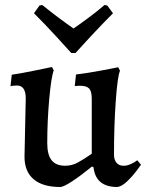

<svg xmlns="http://www.w3.org/2000/svg" viewBox="-20 -736 584 768"><path d="M48 -394Q39 -394 31.5 -393Q24 -392 22 -391L27 -437Q72 -444 122.5 -454.5Q173 -465 188 -468L195 -454Q185 -429 177 -340.5Q169 -252 169 -163Q169 -117 186.5 -95Q204 -73 241 -73Q267 -73 290.5 -85.5Q314 -98 347 -121V-341Q347 -371 336.5 -382Q326 -393 299 -393L279 -392L284 -438Q333 -444 385.5 -454Q438 -464 453 -467L460 -453Q450 -430 443 -331.5Q436 -233 436 -117Q436 -97 446 -85Q456 -73 474 -73Q487 -73 499 -78Q511 -83 519 -88Q527 -93 529 -95L544 -77Q540 -71 524.5 -50.5Q509 -30 488 -10Q467 10 449 12Q363 12 354 -67L348 -70Q304 -34 269 -11Q234 12 221 12Q151 12 114.5 -19Q78 -50 78 -109L83 -342Q83 -394 48 -394ZM116 -683 138 -714 149 -716Q211 -666 274 -622Q278 -625 297 -638Q304 -643 336 -666.5Q368 -690 398 -716L409 -714L432 -683Q388 -639 341.5 -589Q295 -539 282 -524H265Q252 -539 206 -589Q160 -639 116 -683Z"/></svg>

Font: Alegreya Medium
Style: Regular
Weight: 500
Designer: Juan Pablo del Peral
Foundry: Huerta Tipografica
Version: Version 2.007; ttfautohint (v1.6)